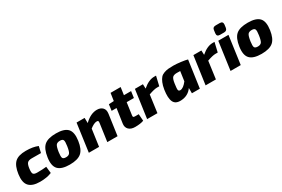

<svg xmlns="http://www.w3.org/2000/svg" viewBox="92 -1830 4340 2952"><g transform="rotate(-30 2262.0 -354.0)"><path d="M454 -141 467 -24Q384 12 259 12Q124 12 65.5 -51.5Q7 -115 27 -256Q46 -394 107.5 -452.5Q169 -511 304 -511Q431 -511 515 -475L490 -364L327 -365Q271 -365 248 -341Q225 -317 216 -250Q206 -177 221.5 -155Q237 -133 292 -133Q385 -133 454 -141Z M839 -511Q985 -511 1043 -448.5Q1101 -386 1080 -241Q1060 -101 994.5 -44.5Q929 12 787 12Q642 12 582.5 -50Q523 -112 544 -255Q564 -397 629 -454Q694 -511 839 -511ZM836 -383Q786 -383 766 -355.5Q746 -328 733 -241Q722 -164 733.5 -139.5Q745 -115 793 -115Q840 -115 860 -143Q880 -171 892 -255Q904 -333 893 -358Q882 -383 836 -383Z M1341 -497 1343 -404Q1452 -511 1565 -511Q1629 -511 1665 -474Q1701 -437 1691 -369L1639 0H1457L1501 -312Q1505 -340 1498.5 -349.5Q1492 -359 1471 -357Q1424 -356 1353 -300L1311 0H1129L1198 -497Z M2022 -383 1992 -169Q1988 -145 1995 -137.5Q2002 -130 2028 -130H2090L2099 -9Q2041 13 1946 13Q1872 13 1833.5 -26Q1795 -65 1805 -131L1842 -383H1755L1769 -492L1859 -497L1879 -631H2058L2039 -497H2166L2150 -383Z M2617 -511 2578 -344H2536Q2488 -344 2389 -309L2347 0H2164L2234 -497H2376L2379 -418Q2485 -511 2583 -511Z M3100 0H2959V-94Q2889 6 2761 12Q2662 17 2630 -51Q2598 -119 2619 -260Q2630 -329 2650 -376Q2670 -423 2693.5 -449.5Q2717 -476 2756.5 -490Q2796 -504 2831.5 -507.5Q2867 -511 2924 -511Q2976 -511 3054 -501Q3132 -491 3168 -480ZM2974 -386 2915 -387Q2862 -387 2838.5 -364.5Q2815 -342 2804 -263Q2791 -177 2796 -153Q2801 -129 2832 -130Q2886 -133 2950 -217Z M3655 -511 3616 -344H3574Q3526 -344 3427 -309L3385 0H3202L3272 -497H3414L3417 -418Q3523 -511 3621 -511Z M3797 -721H3869Q3927 -721 3921 -664L3914 -612Q3907 -562 3855 -562H3781Q3724 -562 3731 -619L3738 -671Q3742 -721 3797 -721ZM3826 0H3645L3714 -497H3895Z M4244 -511Q4390 -511 4448 -448.5Q4506 -386 4485 -241Q4465 -101 4399.5 -44.5Q4334 12 4192 12Q4047 12 3987.5 -50Q3928 -112 3949 -255Q3969 -397 4034 -454Q4099 -511 4244 -511ZM4241 -383Q4191 -383 4171 -355.5Q4151 -328 4138 -241Q4127 -164 4138.5 -139.5Q4150 -115 4198 -115Q4245 -115 4265 -143Q4285 -171 4297 -255Q4309 -333 4298 -358Q4287 -383 4241 -383Z"/></g></svg>

Font: Ezarion Extra Bold
Style: Italic
Weight: 800
Italic angle: -8°
Designer: Natanael Gama
Version: Version 1.001;PS 001.001;hotconv 1.0.70;makeotf.lib2.5.58329